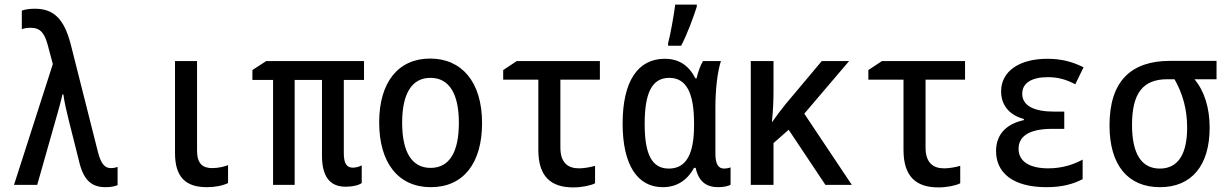

<svg xmlns="http://www.w3.org/2000/svg" viewBox="-20 -805 5340 836"><path d="M440 10C460 10 479 7 492 1V-78C484 -75 473 -73 463 -73C436 -73 420 -92 407 -141L288 -612C259 -723 214 -767 132 -767C109 -767 90 -764 75 -759V-678C85 -682 98 -684 114 -684C157 -684 175 -659 189 -605L210 -526L41 0H142L230 -310C237 -335 246 -366 252 -394H256C260 -361 270 -319 279 -283L323 -108C342 -23 376 10 440 10Z M881 10C917 10 951 3 973 -8V-86C959 -80 930 -73 904 -73C862 -73 838 -93 838 -149V-539H742V-139C742 -32 790 10 881 10Z M1485 8C1515 8 1541 2 1555 -8V-85C1544 -79 1530 -75 1516 -75C1490 -75 1477 -93 1477 -138V-457H1565V-539H1139L1079 -500V-457H1169V0H1263V-457H1382V-127C1382 -38 1415 8 1485 8Z M1856 10C1998 10 2079 -95 2079 -269C2079 -450 1989 -550 1853 -550C1714 -550 1631 -447 1631 -272C1631 -95 1715 10 1856 10ZM1855 -74C1773 -74 1731 -143 1731 -271C1731 -397 1773 -466 1854 -466C1936 -466 1978 -397 1978 -270C1978 -143 1937 -74 1855 -74Z M2476 11C2513 11 2552 3 2571 -7V-83C2551 -77 2523 -72 2501 -72C2452 -72 2420 -97 2420 -163V-458H2592V-539H2230L2171 -500V-458H2324V-152C2324 -37 2378 11 2476 11Z M2889 -617V-606H2946C2973 -658 2999 -729 3014 -776V-785H2920C2916 -750 2899 -652 2889 -617ZM2866 10C2930 10 2974 -23 3002 -74H3009C3022 -14 3056 10 3107 10C3131 10 3153 5 3161 -1V-76C3153 -73 3142 -71 3133 -71C3108 -71 3095 -90 3095 -136V-339C3095 -416 3104 -493 3119 -539H3041C3029 -520 3019 -490 3013 -464H3008C2978 -521 2936 -549 2874 -549C2758 -549 2691 -452 2691 -267C2691 -86 2756 10 2866 10ZM2892 -71C2818 -71 2787 -134 2787 -265C2787 -401 2819 -466 2894 -466C2970 -466 3002 -398 3002 -268V-259C3002 -134 2968 -71 2892 -71Z M3249 0H3348V-182L3414 -240L3574 0H3689L3482 -310L3677 -539H3558L3401 -352C3379 -325 3362 -302 3343 -275H3341C3346 -322 3348 -365 3348 -410V-539H3249Z M4066 11C4103 11 4142 3 4161 -7V-83C4141 -77 4113 -72 4091 -72C4042 -72 4010 -97 4010 -163V-458H4182V-539H3820L3761 -500V-458H3914V-152C3914 -37 3968 11 4066 11Z M4537 10C4603 10 4652 -3 4694 -25V-110C4655 -89 4606 -72 4544 -72C4468 -72 4415 -99 4415 -157C4415 -211 4460 -244 4562 -244H4614V-319H4571C4481 -319 4431 -345 4431 -397C4431 -443 4471 -469 4543 -469C4587 -469 4622 -459 4662 -438L4698 -512C4648 -537 4600 -549 4540 -549C4420 -549 4339 -496 4339 -407C4339 -348 4374 -304 4438 -287V-282C4365 -266 4317 -223 4317 -147C4317 -56 4386 10 4537 10Z M5031 10C5168 10 5247 -84 5247 -249C5247 -334 5225 -407 5181 -460H5277V-540H5075C4905 -540 4811 -452 4811 -259C4811 -86 4891 10 5031 10ZM5030 -71C4950 -71 4909 -136 4909 -261C4909 -400 4957 -460 5063 -460H5094C5130 -397 5149 -328 5149 -250C5149 -136 5111 -71 5030 -71Z"/></svg>

Font: Noto Sans Mono Condensed Medium
Style: Regular
Weight: 500
Width: 3
Designer: Monotype Design Team
Foundry: Monotype Imaging Inc.
Version: Version 2.014